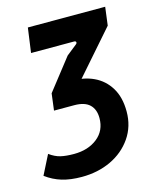

<svg xmlns="http://www.w3.org/2000/svg" viewBox="-133 -584 713 873"><g transform="rotate(-15 223.5 -148.0)"><path d="M144 212Q91 212 51 200Q11 188 -24 162L22 71Q48 90 73.5 96Q99 102 136 102Q203 102 246.5 67.5Q290 33 290 -26Q290 -67 266.5 -89.5Q243 -112 194 -112H99L109 -191L224 -338L273 -377Q279 -382 277.5 -387Q276 -392 268 -392H66L82 -508H446L435 -422L217 -173L208 -222Q268 -224 315 -202Q362 -180 389.5 -135Q417 -90 417 -23Q417 47 380 100.5Q343 154 281.5 183Q220 212 144 212Z"/></g></svg>

Font: Finlandica SemiBold
Style: Italic
Weight: 600
Italic angle: -8°
Designer: Niklas Ekholm, Juho Hiilivirta, Jaakko Suomalainen
Foundry: Helsinki Type Studio
Version: Version 1.063